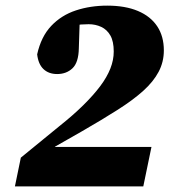

<svg xmlns="http://www.w3.org/2000/svg" viewBox="-20 -662 630 682"><path d="M33 0 54 -102 191 -214Q240 -253 276 -288.5Q312 -324 336 -356Q360 -388 372 -418.5Q384 -449 384 -479Q384 -515 372 -536Q360 -557 339.5 -566.5Q319 -576 295 -576Q282 -576 268.5 -575Q255 -574 241.5 -571Q228 -568 215 -562L264 -615L260 -490Q259 -440 237.5 -419.5Q216 -399 183 -399Q153 -399 134.5 -416.5Q116 -434 112 -469Q126 -532 162 -570Q198 -608 249.5 -625Q301 -642 361 -642Q425 -642 470 -623Q515 -604 538.5 -568.5Q562 -533 562 -483Q562 -442 543.5 -407Q525 -372 489 -339.5Q453 -307 398 -272Q343 -237 270 -195L156 -130L175 -166V-140H518L489 0Z"/></svg>

Font: Source Serif 4 Black
Style: Italic
Weight: 900
Italic angle: -12°
Designer: Frank Grießhammer
Foundry: Adobe Systems Incorporated
Version: Version 4.004;hotconv 1.0.116;makeotfexe 2.5.65601